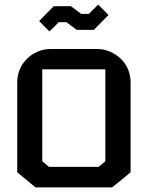

<svg xmlns="http://www.w3.org/2000/svg" viewBox="-20 -812 641 832"><path d="M503.9 -556.6Q524.4 -537.1 535.2 -510.7Q545.9 -484.4 545.9 -455.1Q545.9 -325.2 545.9 -65.4Q519.5 -43 465.8 0Q355.5 0 133.8 0Q107.4 -21.5 54.7 -65.4Q54.7 -195.3 54.7 -455.1Q54.7 -484.4 65.4 -510.7Q76.2 -537.1 96.7 -556.6Q116.2 -577.1 142.6 -587.9Q168.9 -599.6 198.2 -599.6Q265.6 -599.6 402.3 -599.6Q430.7 -599.6 457 -587.9Q483.4 -577.1 503.9 -556.6ZM436.5 -113.3Q436.5 -113.3 436.5 -113.3Q436.5 -246.1 436.5 -511.7Q345.7 -511.7 163.1 -511.7Q163.1 -378.9 163.1 -113.3Q172.9 -105.5 192.4 -88.9Q264.6 -88.9 407.2 -88.9Q417 -97.7 436.5 -113.3ZM194.3 -675.8Q179.7 -690.4 149.4 -720.7Q170.9 -742.2 212.9 -785.2Q238.3 -785.2 287.1 -785.2Q302.7 -773.4 332 -752Q343.8 -752 365.2 -752Q378.9 -765.6 405.3 -792Q420.9 -777.3 450.2 -747.1Q429.7 -725.6 386.7 -682.6Q362.3 -682.6 312.5 -682.6Q297.9 -693.4 267.6 -715.8Q256.8 -715.8 234.4 -715.8Q221.7 -702.1 194.3 -675.8Z"/></svg>

Font: Bestnet font
Style: Regular
Weight: 400
Version: Version 1.0